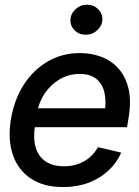

<svg xmlns="http://www.w3.org/2000/svg" viewBox="-20 -776 585 808"><path d="M245.6 11.2Q164.1 11.2 110.1 -24.4Q56.2 -60.1 34.2 -124Q12.2 -188 25.9 -273.4Q39.6 -356.4 79.8 -419.2Q120.1 -481.9 180.9 -517.3Q241.7 -552.7 316.4 -552.7Q363.8 -552.7 405.8 -537.1Q447.8 -521.5 478 -488.3Q508.3 -455.1 520.8 -402.8Q533.2 -350.6 520.5 -276.4L514.6 -240.7H80.6L93.8 -320.3H473.6L419.4 -295.9Q428.2 -346.7 419.9 -384.5Q411.6 -422.4 386 -443.6Q360.4 -464.8 315.4 -464.8Q268.6 -464.8 230.7 -442.1Q192.9 -419.4 168.2 -382.8Q143.6 -346.2 136.2 -303.2L127.4 -249Q118.7 -193.4 130.4 -154.8Q142.1 -116.2 172.6 -96.2Q203.1 -76.2 249.5 -76.2Q281.2 -76.2 308.3 -85.7Q335.4 -95.2 356.7 -113Q377.9 -130.9 392.1 -156.7L490.2 -133.8Q470.7 -89.8 435.5 -57.4Q400.4 -24.9 352.3 -6.8Q304.2 11.2 245.6 11.2ZM340.3 -629.9Q313 -629.4 294.2 -648.2Q275.4 -667 276.4 -692.9Q277.8 -719.2 298.3 -737.8Q318.8 -756.3 346.2 -756.3Q374 -756.3 392.8 -737.8Q411.6 -719.2 411.1 -692.9Q409.2 -667 388.7 -648.2Q368.2 -629.4 340.3 -629.9Z"/></svg>

Font: Inter Tight Medium
Style: Italic
Weight: 500
Italic angle: -9.39999°
Designer: Rasmus Andersson
Foundry: rsms
Version: Version 3.004